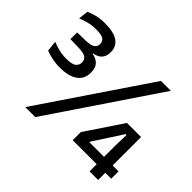

<svg xmlns="http://www.w3.org/2000/svg" viewBox="-141 -859 1072 1072"><g transform="rotate(45 395.0 -323.0)"><path d="M140 -292Q104.5 -292 74.2 -299Q44 -306 26.5 -313.5L20 -376Q41 -367 69.5 -359.8Q98 -352.5 129.5 -352.5Q175.5 -352.5 191.5 -365.8Q207.5 -379 207.5 -399V-401.5Q207.5 -411.5 203.8 -419.5Q200 -427.5 191.8 -433Q183.5 -438.5 169.8 -441.5Q156 -444.5 135.5 -445L69.5 -446.5V-499.5L135.5 -501Q173.5 -502 189.8 -512.5Q206 -523 206 -543V-546Q206 -565.5 190.8 -576.2Q175.5 -587 134 -587Q99.5 -587 71 -579.2Q42.5 -571.5 22 -563L28.5 -621Q48 -631 77.2 -638.5Q106.5 -646 144 -646Q212.5 -646 246.5 -622.8Q280.5 -599.5 280.5 -555.5V-552Q280.5 -522.5 264.5 -503.8Q248.5 -485 215 -479.5V-471.5L212.5 -477Q248.5 -470.5 265.8 -451Q283 -431.5 283 -397V-392.5Q283 -363.5 268 -340.8Q253 -318 221.2 -305Q189.5 -292 140 -292ZM159.5 0 592 -639H670L238.5 0ZM667 0V-204L669.5 -289.5H662.5L551.5 -118.5V-94.5L518 -114.5H781.5V-56.5H477.5V-120.5L623.5 -339H735V0Z"/></g></svg>

Font: Anek Telugu Medium
Style: Regular
Weight: 500
Designer: Omkar Bhoir (Telugu), Yesha Goshar (Latin)
Foundry: Ek Type
Version: Version 1.003